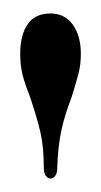

<svg xmlns="http://www.w3.org/2000/svg" viewBox="-20 -820 150 285"><path d="M25 -675Q17 -695 13.5 -709Q10 -723 10 -740Q10 -768 21 -784Q32 -800 55 -800Q76 -800 88 -783.5Q100 -767 100 -740Q100 -724 96.5 -710.5Q93 -697 86 -675Q76 -649 71 -626Q66 -603 65 -571Q65 -563 62 -559Q59 -555 55 -555Q51 -555 48 -559Q45 -563 45 -571Q45 -602 40 -623.5Q35 -645 25 -675Z"/></svg>

Font: Viaoda Libre
Style: Regular
Weight: 400
Designer: Gydient
Version: Version 2.000